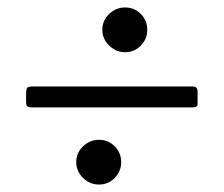

<svg xmlns="http://www.w3.org/2000/svg" viewBox="-20 -650 600 515"><path d="M254.5 -570Q254.5 -595 272.8 -612.5Q291 -630 315.5 -630Q340.5 -630 357.8 -612.5Q375 -595 375 -570Q375 -545.5 357.8 -527.8Q340.5 -510 315.5 -510Q291 -510 272.8 -527.8Q254.5 -545.5 254.5 -570ZM67.5 -418H497Q510 -418 510 -404V-371Q510 -362 498 -362H66Q56.5 -362 53.2 -364.8Q50 -367.5 50 -377V-398Q50 -410.5 52.8 -414.2Q55.5 -418 67.5 -418ZM184.5 -215Q184.5 -240 202.8 -257.5Q221 -275 245.5 -275Q270.5 -275 287.8 -257.5Q305 -240 305 -215Q305 -190.5 287.8 -172.8Q270.5 -155 245.5 -155Q221 -155 202.8 -172.8Q184.5 -190.5 184.5 -215Z"/></svg>

Font: Besley*
Style: Italic
Weight: 400
Italic angle: -13°
Designer: Owen Earl
Foundry: indestructible type*
Version: Version 2.000; ttfautohint (v1.8.3)